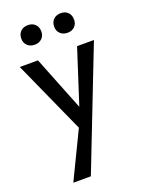

<svg xmlns="http://www.w3.org/2000/svg" viewBox="-167 -702 807 1070"><g transform="rotate(-20 236.0 -167.0)"><path d="M226 47 16 -419H124L266 -62ZM356 -419H456L180 289H76L231 -32ZM138 -507Q111 -507 94.5 -523Q78 -539 78 -564Q78 -591 94.5 -607Q111 -623 138 -623Q164 -623 180.5 -607Q197 -591 197 -564Q197 -539 180.5 -523Q164 -507 138 -507ZM333 -507Q306 -507 289.5 -523Q273 -539 273 -564Q273 -591 289.5 -607Q306 -623 333 -623Q359 -623 375 -607Q391 -591 391 -564Q391 -539 375 -523Q359 -507 333 -507Z"/></g></svg>

Font: Ysabeau Infant SemiBold
Style: Regular
Weight: 600
Designer: Christian Thalmann (Catharsis Fonts)
Version: Version 2.002; featfreeze: ss01,ss02,lnum